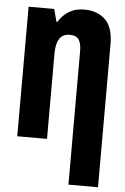

<svg xmlns="http://www.w3.org/2000/svg" viewBox="-63 -769 688 1054"><g transform="rotate(5 281.5 -242.5)"><path d="M355 -497Q355 -536 341.5 -558Q328 -580 290 -580Q216 -580 216 -470V0H52V-714H193L212 -644H216Q239 -682 274 -703.5Q309 -725 358 -725Q431 -725 474.5 -683Q518 -641 518 -546V240H355Z"/></g></svg>

Font: Noto Sans Mono SemiCondensed Black
Style: Regular
Weight: 900
Width: 4
Designer: Monotype Design Team
Foundry: Monotype Imaging Inc.
Version: Version 2.014; ttfautohint (v1.8.4.7-5d5b)